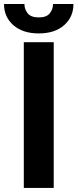

<svg xmlns="http://www.w3.org/2000/svg" viewBox="-43 -917 379 937"><path d="M219.2 -710.9V0H73.2V-710.9ZM215.8 -897.5H315.4Q315.4 -834 269.8 -793.9Q224.1 -753.9 146.5 -753.9Q68.4 -753.9 22.5 -793.9Q-23.4 -834 -23.4 -897.5H76.2Q76.2 -872.1 92 -852.1Q107.9 -832 146.5 -832Q184.1 -832 200 -852.1Q215.8 -872.1 215.8 -897.5Z"/></svg>

Font: Vazirmatn UI
Style: Bold
Weight: 700
Designer: Saber Rastikerdar
Foundry: Saber Rastikerdar
Version: Version 33.003